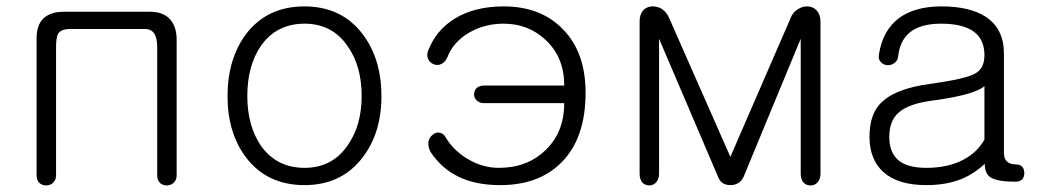

<svg xmlns="http://www.w3.org/2000/svg" viewBox="-20 -559 3248 597"><path d="M178.7 -522.5Q136.7 -522.5 114.3 -501Q93.8 -480.5 93.8 -440.4V-13.7Q93.8 1 102.5 9.8Q111.3 17.6 124 17.6Q135.7 17.6 144.5 9.8Q154.3 1 154.3 -13.7V-412.1Q154.3 -442.4 160.2 -453.1Q168.9 -468.8 198.2 -468.8H429.7Q451.2 -468.8 460 -454.1Q468.8 -440.4 468.8 -412.1V-13.7Q468.8 1 477.5 9.8Q486.3 17.6 499 17.6Q510.7 17.6 519.5 9.8Q529.3 1 529.3 -13.7V-435.5Q529.3 -476.6 507.8 -500Q486.3 -522.5 446.3 -522.5Z M926.8 -539.1Q810.5 -539.1 745.1 -453.1Q687.5 -376 687.5 -259.8Q687.5 -145.5 745.1 -69.3Q810.5 16.6 926.8 16.6Q1042 16.6 1107.4 -69.3Q1166 -145.5 1166 -259.8Q1166 -376 1107.4 -453.1Q1042 -539.1 926.8 -539.1ZM926.8 -485.4Q1012.7 -485.4 1060.5 -416Q1104.5 -354.5 1104.5 -260.7Q1104.5 -168 1060.5 -106.4Q1012.7 -37.1 926.8 -37.1Q839.8 -37.1 791 -106.4Q749 -168 749 -260.7Q749 -354.5 791 -416Q839.8 -485.4 926.8 -485.4Z M1734.4 -238.3Q1734.4 -147.5 1675.8 -91.8Q1619.1 -37.1 1531.2 -37.1Q1480.5 -37.1 1434.6 -64.5Q1391.6 -89.8 1366.2 -130.9Q1359.4 -144.5 1346.7 -146.5Q1335.9 -148.4 1326.2 -140.6Q1315.4 -132.8 1312.5 -119.1Q1309.6 -104.5 1318.4 -86.9Q1353.5 -34.2 1407.2 -8.8Q1460 16.6 1535.2 16.6Q1654.3 16.6 1723.6 -51.8Q1800.8 -127 1800.8 -270.5Q1800.8 -396.5 1730.5 -467.8Q1662.1 -539.1 1545.9 -539.1Q1457 -539.1 1395.5 -502Q1336.9 -466.8 1311.5 -402.3Q1305.7 -387.7 1311.5 -375Q1316.4 -364.3 1328.1 -359.4Q1339.8 -354.5 1350.6 -359.4Q1363.3 -364.3 1370.1 -378.9Q1388.7 -428.7 1439.5 -458Q1487.3 -485.4 1545.9 -485.4Q1623 -485.4 1676.8 -434.6Q1734.4 -380.9 1734.4 -293H1485.4Q1470.7 -293 1461.9 -285.2Q1454.1 -277.3 1454.1 -265.6Q1454.1 -254.9 1461.9 -247.1Q1470.7 -238.3 1485.4 -238.3Z M1968.8 -492.2V-18.6Q1968.8 -2 1977.5 8.8Q1986.3 17.6 1999 17.6Q2010.7 17.6 2019.5 8.8Q2029.3 -2 2029.3 -18.6V-438.5L2212.9 -8.8Q2222.7 16.6 2251 16.6Q2279.3 16.6 2292 -8.8L2469.7 -438.5V-18.6Q2469.7 -2 2478.5 8.8Q2487.3 17.6 2500 17.6Q2512.7 17.6 2521.5 8.8Q2531.2 -2 2531.2 -18.6V-492.2Q2531.2 -513.7 2519.5 -526.4Q2508.8 -538.1 2492.2 -539.1Q2475.6 -540 2460.9 -530.3Q2444.3 -520.5 2437.5 -501L2251 -71.3L2061.5 -501Q2053.7 -520.5 2038.1 -531.2Q2023.4 -540 2006.8 -539.1Q1990.2 -538.1 1979.5 -526.4Q1968.8 -513.7 1968.8 -492.2Z M3041 -125Q3018.6 -85 2975.6 -62.5Q2927.7 -37.1 2860.4 -37.1Q2800.8 -37.1 2772.5 -61.5Q2745.1 -85.9 2745.1 -132.8Q2745.1 -183.6 2774.4 -209Q2804.7 -236.3 2877.9 -246.1Q2951.2 -255.9 2993.2 -268.6Q3027.3 -279.3 3041 -291ZM2907.2 -539.1Q2825.2 -539.1 2775.4 -502.9Q2724.6 -464.8 2712.9 -389.6Q2710 -375 2718.8 -366.2Q2726.6 -357.4 2738.3 -356.4Q2751 -355.5 2759.8 -362.3Q2770.5 -369.1 2772.5 -381.8Q2777.3 -430.7 2806.6 -456.1Q2839.8 -485.4 2906.2 -485.4Q2974.6 -485.4 3008.8 -460Q3041 -435.5 3041 -387.7Q3041 -345.7 3011.7 -330.1Q2981.4 -313.5 2877 -298.8Q2758.8 -284.2 2713.9 -233.4Q2683.6 -198.2 2683.6 -133.8Q2683.6 -62.5 2727.5 -23.4Q2772.5 16.6 2860.4 16.6Q2925.8 16.6 2975.6 -4.9Q3012.7 -21.5 3042 -49.8Q3042 -19.5 3059.6 -7.8Q3080.1 5.9 3136.7 5.9Q3165 5.9 3165 -21.5Q3164.1 -47.9 3137.7 -47.9Q3120.1 -47.9 3110.4 -57.6Q3101.6 -66.4 3101.6 -83V-392.6Q3101.6 -469.7 3044.9 -506.8Q2995.1 -539.1 2907.2 -539.1Z"/></svg>

Font: Gulim
Style: Regular
Weight: 400
Version: Version 2.21